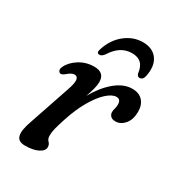

<svg xmlns="http://www.w3.org/2000/svg" viewBox="-168 -781 814 892"><g transform="rotate(30 239.5 -335.0)"><path d="M75.5 -362Q69 -364.5 66.2 -372.5Q63.5 -380.5 69.5 -393Q84.5 -424.5 120 -446.5Q155.5 -468.5 198.5 -468.5Q254 -468.5 254 -418Q254 -401 248 -378.8Q242 -356.5 233.5 -332.5Q269 -395 313.2 -431.5Q357.5 -468 403 -468Q440 -468 459.8 -445.8Q479.5 -423.5 479 -387Q478.5 -345.5 457.8 -321.2Q437 -297 409.5 -297Q391 -297 382.8 -306.2Q374.5 -315.5 374.5 -327Q374.5 -337.5 377.8 -347.8Q381 -358 381 -370.5Q381 -398.5 358 -398.5Q335 -398.5 306.5 -372.8Q278 -347 250 -299Q222 -251 200.5 -184.5Q188.5 -148 183.2 -126.5Q178 -105 178 -88Q178 -70 188 -60.2Q198 -50.5 198 -36.5Q198 -16.5 171.8 -3Q145.5 10.5 102 10.5Q64.5 10.5 57.8 -16.5Q51 -43.5 70.5 -97.5L144.5 -316Q158.5 -355.5 156 -373.2Q153.5 -391 137.5 -391Q122 -391 101 -372.5Q85 -358.5 75.5 -362ZM319.5 -610.5Q288 -610.5 262.2 -594.5Q236.5 -578.5 213.5 -542.5Q202 -528 191 -528Q172.5 -528 181 -552Q200 -611.5 243.2 -645.8Q286.5 -680 338 -680Q389.5 -680 415 -645.8Q440.5 -611.5 428.5 -552Q423.5 -528 405 -528Q394 -528 390 -542.5Q385.5 -578 368.2 -594.2Q351 -610.5 319.5 -610.5Z"/></g></svg>

Font: Fraunces 9pt Soft
Style: Italic
Weight: 400
Italic angle: -16°
Version: Version 1.000;[0bf87f6ff]